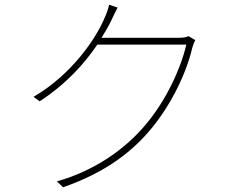

<svg xmlns="http://www.w3.org/2000/svg" viewBox="-20 -771 996 813"><path d="M778 -618C769 -613 758 -611 736 -611H410C427 -638 441 -663 452 -686C460 -702 469 -723 478 -739L442 -751C439 -735 430 -710 425 -700C389 -611 285 -456 122 -361L148 -342C263 -417 339 -504 392 -582H769C745 -479 683 -346 599 -246C509 -137 377 -47 221 -3L247 22C425 -40 539 -127 622 -228C706 -330 769 -461 794 -568C796 -575 802 -593 807 -601Z"/></svg>

Font: Kinto Sans Thin
Style: Regular
Weight: 100
Designer: Authors: Ryoko NISHIZUKA  (kana & ideographs); Paul D. Hunt (Latin, Greek & Cyrillic); Wenlong ZHANG  (bopomofo); Sandol
Foundry: Adobe Systems Incorporated, ookami Inc.
Version: Version 0.001